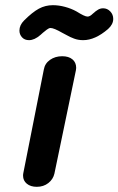

<svg xmlns="http://www.w3.org/2000/svg" viewBox="-20 -724 457 741"><path d="M69 -46Q69 -52 70 -56L149 -455Q153 -479 173 -493Q193 -507 220 -507Q245 -507 259.5 -495Q274 -483 274 -462L273 -453L190 -54Q185 -32 166.5 -17.5Q148 -3 122 -3Q98 -3 83.5 -15Q69 -27 69 -46ZM55 -606Q55 -627 73 -645Q105 -677 130 -690.5Q155 -704 184 -704Q207 -704 231 -697.5Q255 -691 275 -680Q291 -670 301.5 -665Q312 -660 318 -660Q327 -660 338 -671Q350 -682 359 -687Q368 -692 378 -692Q394 -692 405.5 -680Q417 -668 417 -651Q417 -630 397 -612Q347 -569 301 -569Q282 -569 266 -575Q250 -581 238 -588Q226 -595 221 -597Q188 -616 175 -616Q169 -616 160.5 -609.5Q152 -603 145.5 -597.5Q139 -592 136 -589Q113 -569 92 -569Q75 -569 65 -580Q55 -591 55 -606Z"/></svg>

Font: Mali SemiBold
Style: Italic
Weight: 600
Italic angle: -10°
Version: Version 1.000; ttfautohint (v1.6)